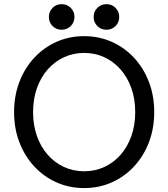

<svg xmlns="http://www.w3.org/2000/svg" viewBox="-20 -909 822 938"><path d="M141.6 -361.3Q141.6 -425.3 160.4 -478.3Q179.2 -531.2 213.1 -569.8Q247.1 -608.4 292.5 -629.4Q337.9 -650.4 391.1 -650.4Q444.3 -650.4 489.7 -629.4Q535.2 -608.4 569.1 -569.8Q603 -531.2 621.8 -478.3Q640.6 -425.3 640.6 -361.3Q640.6 -297.4 621.8 -244.4Q603 -191.4 569.1 -152.8Q535.2 -114.3 489.7 -93.3Q444.3 -72.3 391.1 -72.3Q337.9 -72.3 292.5 -93.3Q247.1 -114.3 213.1 -152.8Q179.2 -191.4 160.4 -244.4Q141.6 -297.4 141.6 -361.3ZM48.8 -361.3Q48.8 -280.8 75 -213.1Q101.1 -145.5 147.7 -95.5Q194.3 -45.4 256.6 -17.8Q318.8 9.8 391.1 9.8Q463.4 9.8 525.6 -17.8Q587.9 -45.4 634.5 -95.5Q681.2 -145.5 707.3 -213.1Q733.4 -280.8 733.4 -361.3Q733.4 -441.9 707.3 -509.5Q681.2 -577.1 634.5 -627.2Q587.9 -677.2 525.6 -704.8Q463.4 -732.4 391.1 -732.4Q318.8 -732.4 256.6 -704.8Q194.3 -677.2 147.7 -627.2Q101.1 -577.1 75 -509.5Q48.8 -441.9 48.8 -361.3ZM437.5 -826.2Q437.5 -799.8 455.6 -781.7Q473.6 -763.7 500 -763.7Q526.4 -763.7 544.4 -781.7Q562.5 -799.8 562.5 -826.2Q562.5 -852.5 544.4 -870.6Q526.4 -888.7 500 -888.7Q473.6 -888.7 455.6 -870.6Q437.5 -852.5 437.5 -826.2ZM218.8 -826.2Q218.8 -799.8 236.8 -781.7Q254.9 -763.7 281.2 -763.7Q307.6 -763.7 325.7 -781.7Q343.8 -799.8 343.8 -826.2Q343.8 -852.5 325.7 -870.6Q307.6 -888.7 281.2 -888.7Q254.9 -888.7 236.8 -870.6Q218.8 -852.5 218.8 -826.2Z"/></svg>

Font: Giphurs SC
Style: Regular
Weight: 400
Version: Version 0.920